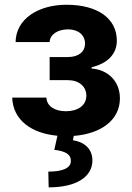

<svg xmlns="http://www.w3.org/2000/svg" viewBox="-20 -573 567 823"><path d="M32.3 -154.5C35.9 -58.2 114.3 -1.4 226.2 8.9L212.7 69.2C262.1 75.3 284.8 89.1 283.7 118.3C282.7 148.4 246.8 162.6 187.1 162.6L188.6 230.1C307.5 230.1 376.4 185 376.1 114.3C375.7 64.6 341.3 35.5 292.6 28.1L296.2 9.6C413 0.4 494 -58.2 494 -151.3C494 -227.3 439.6 -274.9 372.9 -279.1V-284.8C440.7 -301.1 480.8 -340.9 480.8 -398.8C480.8 -494 398.4 -552.6 264.9 -552.6C142.8 -552.6 47.9 -490.8 46.9 -392.8H192.8C193.9 -424.7 226.6 -447.1 271.7 -447.1C316.4 -447.1 344.5 -422.2 344.5 -385.7C344.5 -352.6 318.2 -328.5 271.3 -328.5H192.8V-229.4H271.3C318.5 -229.4 350.1 -202.4 350.1 -163C350.1 -119.7 312.1 -96.2 262.8 -96.2C214.1 -96.2 180.4 -118.3 179 -154.5Z"/></svg>

Font: Inter-Hewn
Style: Bold
Weight: 700
Designer: Rasmus Andersson
Foundry: rsms
Version: Version 3.012;git-f93a4a705